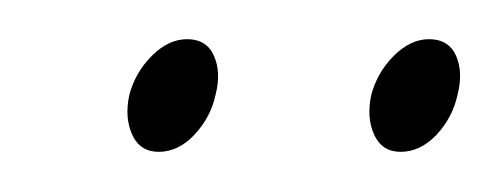

<svg xmlns="http://www.w3.org/2000/svg" viewBox="-20 -556 255 98"><path d="M61 -478.5Q51.5 -478.5 47.5 -487.2Q43.5 -496 46 -507.5Q49 -519 57.5 -527.5Q66 -536 75.5 -536Q85.5 -536 89.2 -527.5Q93 -519 90 -507.5Q87.5 -496 79.2 -487.2Q71 -478.5 61 -478.5ZM184.5 -478.5Q175 -478.5 171 -487.2Q167 -496 169.5 -507.5Q172.5 -519 181 -527.5Q189.5 -536 199 -536Q209 -536 212.8 -527.5Q216.5 -519 213.5 -507.5Q211 -496 202.8 -487.2Q194.5 -478.5 184.5 -478.5Z"/></svg>

Font: Fraunces 144pt S000 Thin
Style: Italic
Weight: 100
Italic angle: -16°
Version: Version 1.000; ttfautohint (v1.8.3)